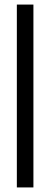

<svg xmlns="http://www.w3.org/2000/svg" viewBox="-20 -820 220 840"><path d="M53.7 0V-800H126.2V0Z"/></svg>

Font: Big Shoulders Stencil Display SC Thin
Style: Regular
Weight: 100
Designer: Patric King
Foundry: XO Type Co
Version: Version 2.001